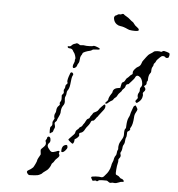

<svg xmlns="http://www.w3.org/2000/svg" viewBox="-53 -807 789 853"><g transform="rotate(5 341.5 -380.5)"><path d="M253 -153Q267 -160 267 -145Q267 -139 258.5 -130Q250 -121 245 -122Q242 -122 241.5 -123Q241 -124 241 -130Q242 -148 253 -153ZM176 -184Q181 -187 185 -183Q189 -179 189 -170Q189 -161 184.5 -157.5Q180 -154 179 -147.5Q178 -141 184 -133Q192 -121 198 -119Q204 -117 217 -122Q226 -126 229 -126Q236 -126 232 -118Q230 -115 233 -111Q238 -103 226 -93Q217 -85 214.5 -79.5Q212 -74 207.5 -70.5Q203 -67 202 -62Q201 -57 195.5 -48.5Q190 -40 186 -37Q165 -22 165 -20Q165 -19 155.5 -14Q146 -9 131 -8.5Q116 -8 110.5 -7.5Q105 -7 100 -14Q93 -23 102 -28Q114 -34 123 -43Q126 -47 132 -59.5Q138 -72 138 -76Q138 -77 139 -80Q140 -83 142 -86.5Q144 -90 146 -93.5Q148 -97 149 -99Q152 -102 151 -107Q149 -121 149.5 -124Q150 -127 159 -135Q170 -145 170 -152.5Q170 -160 168 -163Q166 -166 169.5 -170.5Q173 -175 173 -178.5Q173 -182 176 -184ZM414 -349Q419 -349 419 -341Q419 -331 410 -321Q403 -313 393 -299Q388 -291 387 -291Q386 -291 380 -282Q374 -273 370 -273Q365 -273 363 -271Q361 -269 358 -261Q353 -252 348 -246.5Q343 -241 339 -234Q331 -217 320 -215Q311 -213 314 -205Q316 -200 308 -192.5Q300 -185 297.5 -185Q295 -185 295 -178Q295 -173 292.5 -168Q290 -163 288 -163Q286 -163 278 -169.5Q270 -176 268 -179Q267 -181 280.5 -194Q294 -207 295 -211Q296 -215 297 -219Q298 -223 304 -227.5Q310 -232 311 -235Q312 -238 317.5 -240.5Q323 -243 325 -247.5Q327 -252 330.5 -256Q334 -260 338 -269Q342 -278 347.5 -279.5Q353 -281 354.5 -286Q356 -291 360 -295.5Q364 -300 366 -304.5Q368 -309 374 -311Q386 -316 390 -323Q393 -329 403 -339Q413 -349 414 -349ZM552 -357Q553 -357 557.5 -349.5Q562 -342 562 -340Q562 -336 556 -325.5Q550 -315 550 -303Q548 -270 539 -257Q536 -253 537 -251Q540 -246 530 -240Q526 -238 525.5 -236Q525 -234 525 -226Q525 -215 522.5 -211Q520 -207 519.5 -196Q519 -185 515.5 -180Q512 -175 511 -169Q510 -152 505 -145Q502 -141 504 -136Q509 -126 500 -116Q496 -112 497 -107Q498 -102 495.5 -93Q493 -84 491.5 -65.5Q490 -47 491.5 -44.5Q493 -42 499 -40Q505 -38 509.5 -32.5Q514 -27 518 -27Q521 -27 525.5 -23Q530 -19 529 -16Q529 -13 523 -13.5Q517 -14 506 -9Q495 -4 487 -5.5Q479 -7 473.5 -5Q468 -3 462 -8Q456 -13 453 -13Q450 -13 435 -13Q420 -13 417 -10Q411 -4 407 -8Q405 -10 398 -8Q391 -6 390.5 -7.5Q390 -9 386 -15Q382 -21 384.5 -23.5Q387 -26 403.5 -27Q420 -28 428 -26Q434 -25 440 -31Q455 -47 460 -58Q465 -66 468 -81Q469 -89 471 -93Q476 -103 478 -116Q480 -123 483.5 -127Q487 -131 487.5 -140Q488 -149 490.5 -152.5Q493 -156 492 -160.5Q491 -165 493 -175.5Q495 -186 503.5 -199Q512 -212 512 -222Q511 -248 517 -251Q519 -252 519 -264Q520 -288 526 -300Q531 -309 532 -315.5Q533 -322 536.5 -331Q540 -340 542 -346.5Q544 -353 547.5 -354.5Q551 -356 552 -357ZM251 -475Q253 -479 257 -478.5Q261 -478 263 -474Q266 -470 262 -464Q258 -458 255 -424Q253 -406 245 -396Q242 -391 242 -384Q242 -377 238.5 -370Q235 -363 237 -352Q240 -338 231 -327Q223 -316 223 -295Q222 -288 216 -276Q210 -264 210 -261Q210 -258 205 -254Q200 -250 201 -244.5Q202 -239 203.5 -234Q205 -229 201.5 -222.5Q198 -216 198 -213Q198 -212 197 -210Q196 -208 194.5 -206.5Q193 -205 192 -205Q190 -205 187 -202Q184 -199 183 -200.5Q182 -202 182 -215Q182 -228 185 -230Q193 -236 191 -247Q190 -253 195 -260.5Q200 -268 198 -270Q196 -273 196.5 -280.5Q197 -288 200 -292Q203 -297 203 -303Q203 -318 214 -327Q218 -331 216 -335Q214 -339 218.5 -345Q223 -351 222 -362Q221 -371 221.5 -373Q222 -375 226 -379Q231 -384 229 -390.5Q227 -397 230.5 -402Q234 -407 234 -413.5Q234 -420 239 -424Q244 -428 242 -432Q240 -435 241 -442Q242 -449 245 -458.5Q248 -468 251 -475ZM657 -609Q659 -609 669 -606Q679 -603 681 -601Q684 -599 682.5 -590.5Q681 -582 678 -580Q675 -579 671 -579Q667 -579 666 -581Q660 -588 649 -585Q647 -584 641.5 -579Q636 -574 631 -568.5Q626 -563 625 -559Q623 -554 619.5 -551Q616 -548 616 -543.5Q616 -539 612.5 -534.5Q609 -530 608.5 -521.5Q608 -513 608 -511Q608 -509 604 -504Q597 -495 597 -476Q597 -469 594.5 -468Q592 -467 592.5 -460.5Q593 -454 588 -450Q583 -447 582.5 -445.5Q582 -444 586 -440Q594 -430 583 -420Q578 -415 580 -410Q582 -405 579 -394.5Q576 -384 567 -376Q558 -368 555.5 -368.5Q553 -369 550.5 -373Q548 -377 554 -383Q560 -389 559 -393Q555 -405 562 -415Q566 -421 565 -428Q564 -435 569 -440.5Q574 -446 573 -457Q571 -474 562 -483Q555 -489 549.5 -489Q544 -489 541 -484Q537 -474 526 -463Q519 -456 516 -452Q513 -448 511 -448Q502 -448 500 -437Q499 -431 492.5 -425.5Q486 -420 486 -417.5Q486 -415 478.5 -408Q471 -401 468 -394Q465 -387 459.5 -383.5Q454 -380 452 -375.5Q450 -371 444.5 -368.5Q439 -366 432 -360Q421 -349 417 -355Q416 -357 422.5 -363Q429 -369 429 -372Q429 -381 440 -398Q445 -404 445 -408Q445 -412 448 -416.5Q451 -421 456 -423.5Q461 -426 468 -427Q477 -428 477.5 -428.5Q478 -429 480 -440Q481 -446 482 -449Q483 -452 485 -453.5Q487 -455 490 -456Q495 -459 497.5 -465.5Q500 -472 504.5 -475Q509 -478 514 -484Q519 -490 523.5 -492Q528 -494 527 -500.5Q526 -507 534 -516.5Q542 -526 547 -528Q559 -533 563 -548Q565 -555 569.5 -560Q574 -565 581 -575.5Q588 -586 597.5 -591.5Q607 -597 611 -601Q615 -605 627 -605.5Q639 -606 642 -604.5Q645 -603 647.5 -605Q650 -607 652.5 -608Q655 -609 657 -609ZM265 -608Q266 -610 270.5 -609Q275 -608 279 -605Q283 -601 290.5 -602.5Q298 -604 304 -602.5Q310 -601 324 -601.5Q338 -602 340 -603Q344 -607 361 -600Q369 -597 371 -595Q373 -593 371 -591Q369 -589 355.5 -589Q342 -589 338.5 -585.5Q335 -582 327 -580.5Q319 -579 308 -574.5Q297 -570 297 -566Q296 -562 291 -555Q288 -550 287.5 -538.5Q287 -527 283 -521.5Q279 -516 278 -511Q276 -503 267 -499Q259 -496 259 -506Q259 -512 263 -520Q267 -529 266 -532Q265 -535 267 -538.5Q269 -542 265.5 -553Q262 -564 259 -567Q256 -570 254 -575Q249 -584 239 -584Q229 -584 229 -591Q229 -594 235 -593Q241 -592 246 -598Q251 -604 257.5 -605.5Q264 -607 265 -608ZM537 -693Q537 -690 536 -689Q535 -688 530 -687Q521 -686 507.5 -687Q494 -688 489 -691Q468 -701 455 -702Q445 -703 437 -709Q425 -718 423 -734Q422 -738 424.5 -742.5Q427 -747 429 -747Q431 -747 436.5 -751Q442 -755 447 -754Q452 -753 454.5 -755Q457 -757 461 -757Q465 -757 466 -755Q467 -753 477 -747.5Q487 -742 494.5 -735Q502 -728 506 -726Q510 -724 514.5 -717Q519 -710 528 -704Q537 -698 537 -693Z"/></g></svg>

Font: TT2020 Style D
Style: Italic
Weight: 400
Italic angle: -15°
Version: Version 0.2.000